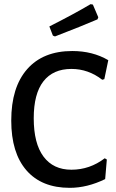

<svg xmlns="http://www.w3.org/2000/svg" viewBox="-20 -894 559 922"><path d="M415 -874 426 -872 452 -811 448 -801Q374 -769 244 -719L234 -723L217 -767Q334 -826 415 -874ZM327 -649Q425 -649 500 -605L481 -514L471 -511Q404 -563 323 -563Q235 -563 188.5 -503.5Q142 -444 142 -326Q142 -205 189 -142Q236 -79 323 -79Q411 -79 483 -134L493 -128L485 -34Q399 8 315 8Q180 8 107 -76Q34 -160 34 -315Q34 -475 110.5 -562Q187 -649 327 -649Z"/></svg>

Font: Alegreya Sans Medium
Style: Regular
Weight: 500
Designer: Juan Pablo del Peral
Foundry: Huerta Tipografica
Version: Version 2.007